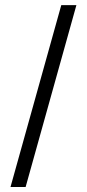

<svg xmlns="http://www.w3.org/2000/svg" viewBox="-20 -748 348 768"><path d="M22 0H82.5L285.6 -727.5H225.1Z"/></svg>

Font: Guggenheim Sans Display Light
Style: Regular
Weight: 300
Designer: Modified by Tom Baber under direction of Pentagram Design 2023
Foundry: rsms
Version: Version 1.001;Glyphs 3.1.2 (3151)